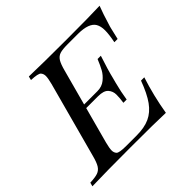

<svg xmlns="http://www.w3.org/2000/svg" viewBox="-181 -780 952 952"><g transform="rotate(-45 295.0 -304.0)"><path d="M-34.2 0 -28.8 -20Q7.3 -21.5 25.1 -27.8Q43 -34.2 53.7 -51.3Q64.5 -68.4 74.2 -106L181.2 -502Q189.5 -534.2 189.5 -549.8Q189.5 -565.4 180.4 -575.7Q171.4 -585.9 123 -587.9L127.9 -607.9Q222.2 -605 390.1 -605Q558.1 -605 624 -607.9Q609.4 -571.3 587.9 -500L585 -488.8Q574.2 -445.8 570.8 -428.2H547.9Q557.1 -473.6 557.1 -502.9Q557.1 -531.2 546.4 -549.8Q525.9 -584.5 450.2 -585H377Q340.8 -585 323 -579.3Q305.2 -573.7 294.4 -556.6Q283.7 -539.6 273.9 -502L223.6 -315.9H316.9Q348.6 -315.9 370.8 -334Q393.1 -352.1 405.3 -374.5Q417.5 -397 430.2 -428.2H453.1Q427.7 -351.6 417 -306.2L410.6 -282.2Q397 -230.5 390.1 -184.1H367.2Q371.6 -212.4 371.6 -236.8Q371.6 -261.2 356.2 -278.6Q340.8 -295.9 300.8 -295.9H218.3L167 -106Q158.7 -73.7 158.7 -58.3Q158.7 -43 167.7 -33Q176.8 -22.9 226.1 -22.9H298.8Q353.5 -22.9 390.4 -39.8Q427.2 -56.6 454.6 -94.7Q481.9 -132.8 506.8 -200.2H529.8Q498 -102.5 481 0Q411.1 -2.9 236.1 -2.9Q61 -2.9 -34.2 0Z"/></g></svg>

Font: PlayfairDisplaySC-Italic
Style: Italic
Weight: 400
Italic angle: -14°
Designer: Claus Eggers Sørensen
Foundry: Claus Eggers Sørensen
Version: Version 1.004;PS 001.004;hotconv 1.0.70;makeotf.lib2.5.58329